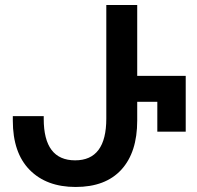

<svg xmlns="http://www.w3.org/2000/svg" viewBox="-20 -734 784 764"><path d="M281 10Q400 10 463 -59Q526 -128 526 -254V-329H606V-210H719V-432H526V-714H403V-262Q403 -96 279 -96Q154 -96 154 -261V-272H31V-254Q31 -126 98 -58Q165 10 281 10Z"/></svg>

Font: Noto Sans Georgian SemiCondensed Semi
Style: Regular
Weight: 600
Width: 4
Designer: Monotype Design Team
Foundry: Monotype Imaging Inc.
Version: Version 1.901